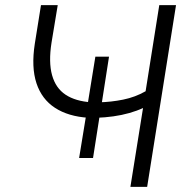

<svg xmlns="http://www.w3.org/2000/svg" viewBox="-20 -725 731 745"><path d="M486 0 535 -306Q512 -295 482 -286.5Q452 -278 419.5 -273.5Q387 -269 355 -268L367 -278L341 -112H287L314 -277L323 -268Q245 -273 193.5 -306.5Q142 -340 121.5 -402Q101 -464 115 -555L139 -705H204L180 -560Q168 -484 182 -433.5Q196 -383 234.5 -357.5Q273 -332 335 -328L320 -320L350 -505H403L374 -319L364 -328Q411 -329 458 -338.5Q505 -348 545 -371L598 -705H663L551 0Z"/></svg>

Font: Nunito Sans 10pt Light
Style: Italic
Weight: 300
Italic angle: -9°
Designer: Vernon Adams
Foundry: Vernon Adams
Version: Version 3.101;gftools[0.9.27]